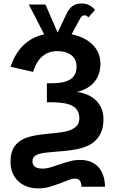

<svg xmlns="http://www.w3.org/2000/svg" viewBox="-20 -857 640 1080"><path d="M162.6 50.3Q162.6 91.3 218.3 91.3Q241.7 91.3 266.6 83.7Q291.5 76.2 318.1 66.9Q344.7 57.6 372.6 50Q400.4 42.5 429.2 42.5Q496.1 42.5 532.7 82Q569.3 121.6 570.8 193.4H438Q438 147.9 402.3 147.9Q385.7 147.9 363.5 156.5Q341.3 165 314.7 175.3Q288.1 185.5 258.1 194.1Q228 202.6 196.3 202.6Q125 202.6 82 161.6Q39.1 120.6 39.1 52.2Q39.1 0.5 60.1 -31.2Q81.1 -63 121.3 -79.8Q161.6 -96.7 258.8 -105.5Q336.9 -112.3 366 -121.8Q395 -131.3 410.6 -147.9Q426.3 -164.6 426.3 -191.9Q426.3 -239.7 388.7 -260.7Q351.1 -281.7 271.5 -281.7H243.7V-388.7H271.5Q342.8 -388.7 376.7 -411.4Q410.6 -434.1 410.6 -481Q410.6 -523.9 381.6 -546.6Q352.5 -569.3 301.8 -569.3Q202.6 -569.3 166 -452.6L39.6 -481.4Q90.3 -633.3 228.5 -664.1L142.1 -831.5H235.8L304.2 -673.8L354 -778.8Q368.7 -809.6 388.7 -823.5Q408.7 -837.4 439 -837.4Q485.8 -837.4 514.2 -800.8L476.6 -758.8Q467.8 -771 456.1 -771Q447.3 -771 441.2 -765.9Q435.1 -760.7 428.7 -749L382.8 -664.1Q459.5 -647.9 502.2 -604.5Q544.9 -561 544.9 -498.5Q544.9 -438.5 511.7 -397.2Q478.5 -356 413.1 -339.8Q482.9 -330.1 522.5 -289.6Q562 -249 562 -186.5Q562 -142.1 547.6 -110.1Q533.2 -78.1 506.8 -57.1Q480.5 -36.1 435.3 -23.2Q390.1 -10.3 295.9 -3.9Q232.4 1 208.7 6.6Q185.1 12.2 173.8 22.5Q162.6 32.7 162.6 50.3Z"/></svg>

Font: Liberation Mono
Style: Bold
Weight: 700
Monospace: yes
Designer: Steve Matteson
Foundry: Ascender Corporation
Version: Version 2.1.5